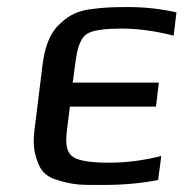

<svg xmlns="http://www.w3.org/2000/svg" viewBox="-20 -514 520 544"><path d="M428 -4 437 -72C385 -59 336 -53 289 -53C235 -53 201 -59 186 -70C170 -81 165 -104 169 -139L178 -212H422L430 -280H186L194 -339C199 -380 209 -406 225 -417C240 -428 274 -433 325 -433C372 -433 421 -426 472 -413L480 -479C435 -489 390 -494 344 -494C293 -494 274 -493 230 -487C190 -480 170 -466 145 -442C119 -416 106 -376 100 -326L78 -148C74 -118 75 -93 81 -73C92 -32 107 -13 149 -2C193 11 213 10 272 10C331 10 383 5 428 -4Z"/></svg>

Font: Gamestation Text
Style: Italic
Weight: 400
Designer: Jonas Hecksher
Foundry: Jonas Hecksher, Playtypeª, e-types AS
Version: Version 1.003